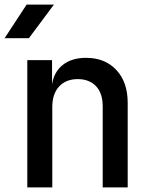

<svg xmlns="http://www.w3.org/2000/svg" viewBox="-34 -810 654 830"><path d="M84 0V-550H191V-445Q199 -499 237.5 -529.5Q276 -560 338 -560Q420 -560 469 -507.5Q518 -455 518 -366V0H410V-350Q410 -407 381 -437.5Q352 -468 302 -468Q251 -468 221.5 -436Q192 -404 192 -347V0ZM-14 -645 81 -790H199L91 -645Z"/></svg>

Font: JetBrains Mono SemiBold
Style: Regular
Weight: 472
Monospace: yes
Designer: Philipp Nurullin, Konstantin Bulenkov
Foundry: JetBrains
Version: Version 2.305; ttfautohint (v1.8.4.7-5d5b)